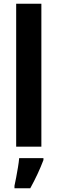

<svg xmlns="http://www.w3.org/2000/svg" viewBox="-20 -780 306 1021"><path d="M200 0H66V-760H200ZM211 71Q183 145 141 221H57V208Q61 190 66 163.5Q71 137 75.5 110Q80 83 82 61H211Z"/></svg>

Font: Noto Sans Gurmukhi Condensed
Style: Bold
Weight: 700
Width: 3
Designer: Jelle Bosma - Monotype Design Team
Foundry: Monotype Imaging Inc.
Version: Version 2.004; ttfautohint (v1.8.4.7-5d5b)